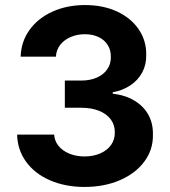

<svg xmlns="http://www.w3.org/2000/svg" viewBox="-20 -737 679 767"><path d="M48.4 -199.3H196.4Q197.7 -174.3 213.7 -154.3Q229.8 -134.4 257.2 -123.2Q284.7 -112 317.9 -112Q352.7 -112 380.7 -124.3Q408.7 -136.5 423.9 -158.3Q439.2 -180 438.6 -207.9Q439.2 -237 423 -259.3Q406.9 -281.6 376.3 -294.1Q345.8 -306.5 304.9 -306.5H239V-415.2H304.9Q339.6 -415.2 366.7 -427Q393.8 -438.8 408.6 -460.4Q423.3 -481.9 422.8 -509.2Q423.3 -536.1 410.5 -556.8Q397.7 -577.6 374 -588.9Q350.3 -600.3 319.1 -600.3Q288.2 -600.3 262.2 -589.1Q236.2 -577.9 220.5 -557.7Q204.7 -537.5 203.3 -510.5H62.5Q64.3 -570.7 98 -617.6Q131.7 -664.4 189.7 -690.6Q247.7 -716.8 319.6 -716.8Q392.2 -716.8 447.8 -690.9Q503.5 -664.9 534.3 -619.5Q565.1 -574.1 564.1 -517.9Q565.1 -479.4 548.2 -447.8Q531.4 -416.2 500.7 -396Q470.1 -375.7 430.2 -368.3V-362.9Q482.2 -356.6 518.4 -334.2Q554.7 -311.9 573.3 -277.4Q591.9 -242.8 590.9 -198.5Q591.9 -139.1 556.6 -91.6Q521.4 -44.1 458.9 -17.2Q396.5 9.8 317.7 9.8Q240.7 9.8 179.7 -16.7Q118.7 -43.2 84.2 -90.9Q49.7 -138.7 48.4 -199.3Z"/></svg>

Font: WEMIX Pretendard Variable
Style: Regular
Weight: 400
Designer: Base glyphs from Inter by Rasmus Andersson; Hangeul glyphs from Noto Sans CJK(Source Han Sans) by Jang Soo-young and Kan
Foundry: Kil Hyung-jin
Version: Version 1.000;Glyphs 3.2 (3208)